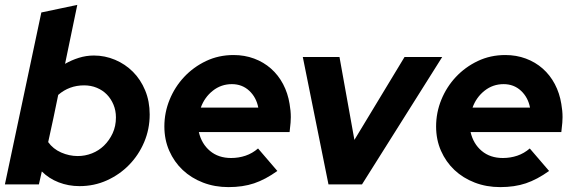

<svg xmlns="http://www.w3.org/2000/svg" viewBox="-21 -754 2352 785"><path d="M591 -286Q591 -226 568.5 -173Q546 -120 507 -80Q468 -40 416 -16.5Q364 7 304 7Q259 7 219 -8.5Q179 -24 150 -53Q147 -39 144 -26.5Q141 -14 138 0H-1Q37 -177 73.5 -351.5Q110 -526 148 -703Q185 -711 221.5 -718.5Q258 -726 295 -734Q282 -673 270 -613.5Q258 -554 245 -493Q271 -508 301 -517.5Q331 -527 363 -527Q408 -527 449.5 -509.5Q491 -492 522.5 -460.5Q554 -429 572.5 -384.5Q591 -340 591 -286ZM323 -405Q262 -405 217 -366Q207 -317 197 -269.5Q187 -222 176 -173Q196 -145 229 -130.5Q262 -116 297 -116Q327 -116 355 -127Q383 -138 404.5 -159Q426 -180 439.5 -209Q453 -238 453 -274Q453 -302 443 -326Q433 -350 416 -367.5Q399 -385 375 -395Q351 -405 323 -405Z M1113 -55Q1064 -20 1018 -4.5Q972 11 913 11Q857 11 809 -7.5Q761 -26 726 -59Q691 -92 671 -137.5Q651 -183 651 -237Q651 -294 672.5 -346.5Q694 -399 732 -439.5Q770 -480 821.5 -504.5Q873 -529 934 -529Q979 -529 1018 -514.5Q1057 -500 1087 -473.5Q1117 -447 1136.5 -410Q1156 -373 1163 -329Q1168 -301 1168 -275Q1168 -264 1167 -252Q1166 -240 1163 -214H792Q803 -166 837.5 -137Q872 -108 924 -108Q955 -108 983 -117.5Q1011 -127 1034 -147Q1054 -124 1073.5 -101Q1093 -78 1113 -55ZM927 -410Q883 -410 849 -383Q815 -356 800 -314H1035Q1027 -356 998 -383Q969 -410 927 -410Z M1322 0 1217 -521H1367L1428 -182L1633 -521H1787L1459 0Z M2224 -55Q2175 -20 2129 -4.5Q2083 11 2024 11Q1968 11 1920 -7.5Q1872 -26 1837 -59Q1802 -92 1782 -137.5Q1762 -183 1762 -237Q1762 -294 1783.5 -346.5Q1805 -399 1843 -439.5Q1881 -480 1932.5 -504.5Q1984 -529 2045 -529Q2090 -529 2129 -514.5Q2168 -500 2198 -473.5Q2228 -447 2247.5 -410Q2267 -373 2274 -329Q2279 -301 2279 -275Q2279 -264 2278 -252Q2277 -240 2274 -214H1903Q1914 -166 1948.5 -137Q1983 -108 2035 -108Q2066 -108 2094 -117.5Q2122 -127 2145 -147Q2165 -124 2184.5 -101Q2204 -78 2224 -55ZM2038 -410Q1994 -410 1960 -383Q1926 -356 1911 -314H2146Q2138 -356 2109 -383Q2080 -410 2038 -410Z"/></svg>

Font: Rosa Sans
Style: Bold Italic
Weight: 700
Italic angle: -12°
Designer: Pentagram / MCKL
Foundry: Pentagram / MCKL
Version: Version 1.005;September 16, 2019;FontCreator 11.5.0.2425 64-